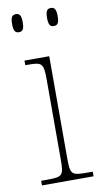

<svg xmlns="http://www.w3.org/2000/svg" viewBox="-85 -777 428 817"><g transform="rotate(-10 129.0 -368.5)"><path d="M196 -659C211 -659 219 -667 219 -698C219 -729 211 -737 196 -737C181 -737 173 -729 173 -698C173 -667 181 -659 196 -659ZM45 -659C60 -659 68 -667 68 -698C68 -729 60 -737 45 -737C30 -737 22 -729 22 -698C22 -667 30 -659 45 -659ZM28 0H251V-20H228C159 -20 154 -25 154 -95V-536H47V-516H61C119 -516 126 -510 126 -440V-95C126 -25 121 -20 53 -20H28Z"/></g></svg>

Font: Noto Serif Thai SemiCondensed Thin
Style: Regular
Weight: 100
Width: 4
Designer: Monotype Design Team
Foundry: Monotype Imaging Inc.
Version: Version 2.002